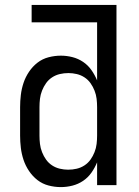

<svg xmlns="http://www.w3.org/2000/svg" viewBox="-20 -755 565 783"><path d="M228 8Q203 8 178 1.5Q153 -5 133 -20.5Q113 -36 98.5 -57.5Q84 -79 76 -103Q68 -127 65 -152Q62 -177 62 -202V-318Q62 -343 65 -368Q68 -393 76 -417Q84 -441 98.5 -462.5Q113 -484 133 -499.5Q153 -515 178 -521.5Q203 -528 228 -528Q252 -528 275.5 -522Q299 -516 319 -502.5Q339 -489 353 -469Q367 -449 376 -427V-664H109V-735H455V0H376V-93Q367 -71 353 -51Q339 -31 319 -17.5Q299 -4 275.5 2Q252 8 228 8ZM258 -63Q276 -63 293 -67Q310 -71 324.5 -80.5Q339 -90 349 -104Q359 -118 365.5 -134.5Q372 -151 374 -168Q376 -185 376 -202V-318Q376 -335 374 -352Q372 -369 365.5 -385.5Q359 -402 349 -416Q339 -430 324.5 -439.5Q310 -449 293 -453Q276 -457 259 -457Q241 -457 224 -453Q207 -449 192.5 -439.5Q178 -430 168 -416Q158 -402 151.5 -385.5Q145 -369 143 -352Q141 -335 141 -318V-202Q141 -185 143 -168Q145 -151 151.5 -134.5Q158 -118 168 -104Q178 -90 192.5 -80.5Q207 -71 224 -67Q241 -63 258 -63Z"/></svg>

Font: Iosevka Pride
Style: Regular
Weight: 400
Monospace: yes
Designer: Belleve Invis
Foundry: Belleve Invis
Version: Version 30.3.1; ttfautohint (v1.8.4)